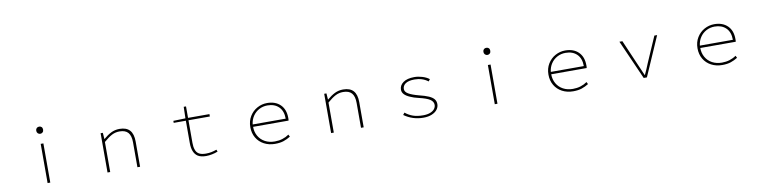

<svg xmlns="http://www.w3.org/2000/svg" viewBox="-14 -1640 10027 2537"><g transform="rotate(-10 5000.0 -371.0)"><path d="M482 -526H518V0H482ZM454 -706Q454 -728 467 -741Q480 -754 500 -754Q521 -754 533.5 -741.5Q546 -729 546 -706Q546 -684 533 -671Q520 -658 500 -658Q481 -658 467.5 -671.5Q454 -685 454 -706Z M1286 -527H1316L1322 -443H1324Q1377 -489 1428.5 -514.5Q1480 -540 1541 -540Q1633 -540 1678 -490Q1723 -440 1723 -339V0H1687V-334Q1687 -422 1650.5 -464.5Q1614 -507 1535 -507Q1480 -507 1432.5 -482.5Q1385 -458 1322 -403V0H1286Z M2497 -14Q2424 -62 2424 -195V-494H2261V-521L2424 -526L2428 -680H2459V-526H2746V-494H2459V-190Q2459 -136 2472 -100Q2484 -60 2517.5 -40Q2551 -20 2610 -20Q2651 -20 2685 -27Q2719 -34 2755 -47L2766 -20Q2731 -5 2688 3.5Q2645 12 2608 12Q2538 12 2497 -14Z M3248 -262Q3248 -344 3286.5 -407Q3325 -470 3387.5 -504Q3450 -538 3520 -538Q3632 -538 3697.5 -474Q3763 -410 3763 -297V-280Q3763 -274 3761 -260H3285Q3285 -191 3316.5 -136Q3348 -81 3404.5 -50.5Q3461 -20 3535 -20Q3644 -20 3726 -78L3741 -48Q3696 -20 3648.5 -4Q3601 12 3533 12Q3451 12 3386 -22.5Q3321 -57 3284.5 -119Q3248 -181 3248 -262ZM3520 -506Q3459 -506 3408 -479Q3357 -452 3324.5 -403.5Q3292 -355 3285 -292H3728Q3728 -395 3671.5 -450.5Q3615 -506 3520 -506Z M4286 -527H4316L4322 -443H4324Q4377 -489 4428.5 -514.5Q4480 -540 4541 -540Q4633 -540 4678 -490Q4723 -440 4723 -339V0H4687V-334Q4687 -422 4650.5 -464.5Q4614 -507 4535 -507Q4480 -507 4432.5 -482.5Q4385 -458 4322 -403V0H4286Z M5265 -70 5287 -98Q5333 -60 5389 -40Q5445 -20 5526 -20Q5581 -20 5620 -35Q5659 -50 5678.5 -75.5Q5698 -101 5698 -130Q5698 -174 5654.5 -203Q5611 -232 5503 -257Q5444 -270 5396 -292Q5294 -335 5294 -403Q5294 -462 5347 -500Q5400 -538 5496 -538Q5548 -538 5603.5 -521Q5659 -504 5695 -475L5674 -448Q5599 -506 5493 -506Q5413 -506 5373 -478.5Q5333 -451 5333 -405Q5333 -367 5379.5 -340Q5426 -313 5514 -290Q5596 -270 5643.5 -249Q5691 -228 5713 -200.5Q5735 -173 5735 -133Q5735 -94 5710 -61Q5685 -28 5637 -8Q5589 12 5524 12Q5380 12 5265 -70Z M6482 -526H6518V0H6482ZM6454 -706Q6454 -728 6467 -741Q6480 -754 6500 -754Q6521 -754 6533.5 -741.5Q6546 -729 6546 -706Q6546 -684 6533 -671Q6520 -658 6500 -658Q6481 -658 6467.5 -671.5Q6454 -685 6454 -706Z M7248 -262Q7248 -344 7286.5 -407Q7325 -470 7387.5 -504Q7450 -538 7520 -538Q7632 -538 7697.5 -474Q7763 -410 7763 -297V-280Q7763 -274 7761 -260H7285Q7285 -191 7316.5 -136Q7348 -81 7404.5 -50.5Q7461 -20 7535 -20Q7644 -20 7726 -78L7741 -48Q7696 -20 7648.5 -4Q7601 12 7533 12Q7451 12 7386 -22.5Q7321 -57 7284.5 -119Q7248 -181 7248 -262ZM7520 -506Q7459 -506 7408 -479Q7357 -452 7324.5 -403.5Q7292 -355 7285 -292H7728Q7728 -395 7671.5 -450.5Q7615 -506 7520 -506Z M8247 -527H8287L8434 -187L8467 -111L8475 -92Q8491 -54 8499 -37H8503Q8534 -101 8568 -187L8716 -527H8753L8523 0H8480Z M9248 -262Q9248 -344 9286.5 -407Q9325 -470 9387.5 -504Q9450 -538 9520 -538Q9632 -538 9697.5 -474Q9763 -410 9763 -297V-280Q9763 -274 9761 -260H9285Q9285 -191 9316.5 -136Q9348 -81 9404.5 -50.5Q9461 -20 9535 -20Q9644 -20 9726 -78L9741 -48Q9696 -20 9648.5 -4Q9601 12 9533 12Q9451 12 9386 -22.5Q9321 -57 9284.5 -119Q9248 -181 9248 -262ZM9520 -506Q9459 -506 9408 -479Q9357 -452 9324.5 -403.5Q9292 -355 9285 -292H9728Q9728 -395 9671.5 -450.5Q9615 -506 9520 -506Z"/></g></svg>

Font: Merged Yaku Han JP Thin
Style: Regular
Weight: 250
Designer: Ryoko NISHIZUKA 西塚涼子 (kana, bopomofo & ideographs); Paul D. Hunt (Latin, Greek & Cyrillic); Sandoll Communications 산돌커뮤니
Foundry: Adobe
Version: Version 2.004